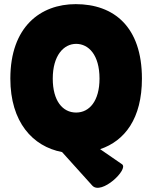

<svg xmlns="http://www.w3.org/2000/svg" viewBox="-20 -729 746 928"><path d="M30 -349C30 -139 138 -21 280 6L426 168C470 216 603 89 570 65L464 -8C583 -48 666 -156 666 -349C666 -600 530 -709 346 -709C176 -709 30 -600 30 -349ZM235 -349C235 -461 288 -517 348 -517C408 -517 461 -464 461 -349C461 -241 412 -185 348 -185C283 -185 235 -241 235 -349Z"/></svg>

Font: Lilita 2
Style: Regular
Weight: 400
Designer: Juan Montoreano
Foundry: Juan Montoreano
Version: Version 2.001